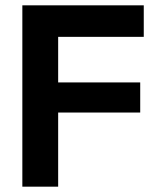

<svg xmlns="http://www.w3.org/2000/svg" viewBox="-20 -700 597 720"><path d="M63.8 -680H198.1V0H63.8ZM98.8 -390.9H505.8V-278H98.8ZM98.8 -680H519.1V-561.8H98.8Z"/></svg>

Font: TASA Orbiter VF Text
Style: Regular
Weight: 400
Designer: Weizhong Zhang
Foundry: 本地遙控
Version: Version 1.001;Glyphs 3.2 (3192)